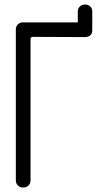

<svg xmlns="http://www.w3.org/2000/svg" viewBox="-20 -829 446 849"><path d="M324 -730V-779Q324 -791 333 -800Q342 -809 355 -809H357Q370 -809 379 -800.5Q388 -792 388 -779V-696Q388 -667 357 -665L127 -666Q114 -666 115 -655V-31Q115 -18 106 -9Q97 0 84 0H81Q68 0 59 -9Q50 -18 50 -31V-699Q50 -712 59 -721Q68 -730 81 -730Z"/></svg>

Font: Gardens CM
Style: Regular
Weight: 400
Designer: Created by: Aleksander Shevchuk, 2010. Modifed by: Daren Olsen, 2020.
Foundry: High-Logic / FontCreator v.13.0.0 build 2663 (64-bit)
Version: Version 3.003 Ukrainian, initial release